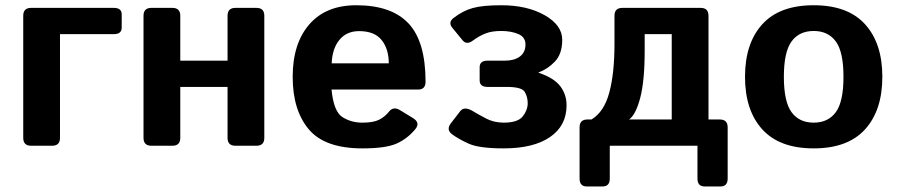

<svg xmlns="http://www.w3.org/2000/svg" viewBox="-20 -542 3340 714"><path d="M95.7 0Q66.4 0 66.4 -29.3V-483.4Q66.4 -512.7 95.7 -512.7H403.3Q432.6 -512.7 432.6 -488.3V-439.5Q432.6 -415 403.3 -415H203.1V-29.3Q203.1 0 173.8 0Z M543 0Q513.7 0 513.7 -29.3V-483.4Q513.7 -512.7 543 -512.7H621.1Q650.4 -512.7 650.4 -483.4V-316.4H826.2V-483.4Q826.2 -512.7 855.5 -512.7H933.6Q962.9 -512.7 962.9 -483.4V-29.3Q962.9 0 933.6 0H855.5Q826.2 0 826.2 -29.3V-218.8H650.4V-29.3Q650.4 0 621.1 0Z M1068.4 -256.3Q1068.4 -379.9 1130.1 -451.2Q1191.9 -522.5 1304.7 -522.5Q1435.5 -522.5 1499 -455.1Q1562.5 -387.7 1562.5 -238.3Q1562.5 -209 1535.2 -209H1212.9Q1220.7 -127.9 1252.9 -106.9Q1285.2 -85.9 1327.6 -85.9Q1368.2 -85.9 1389.6 -96.7Q1411.1 -107.4 1425.8 -126Q1442.4 -147.5 1466.8 -132.8L1515.6 -103Q1544.4 -85.4 1523.9 -61Q1494.1 -25.4 1454.1 -7.8Q1414.1 9.8 1327.6 9.8Q1187.5 9.8 1127.9 -61.5Q1068.4 -132.8 1068.4 -256.3ZM1213.4 -306.6H1425.8Q1425.8 -359.4 1399.4 -392.8Q1373 -426.3 1315.4 -426.3Q1269.5 -426.3 1242.7 -394.3Q1215.8 -362.3 1213.4 -306.6Z M1660.2 -43.5Q1638.7 -60.1 1656.7 -83.5L1690.9 -127.9Q1706.1 -147.9 1737.3 -129.4Q1758.3 -116.7 1787.6 -101.3Q1816.9 -85.9 1853 -85.9Q1905.8 -85.9 1924.1 -109.4Q1942.4 -132.8 1942.4 -158.2Q1942.4 -181.6 1931.4 -200.2Q1920.4 -218.8 1863.8 -218.8H1793Q1763.7 -218.8 1763.7 -243.2V-292Q1763.7 -316.4 1793 -316.4H1857.4Q1892.6 -316.4 1913.3 -331.8Q1934.1 -347.2 1934.1 -376.5Q1934.1 -404.3 1907.2 -415.5Q1880.4 -426.8 1844.2 -426.8Q1808.6 -426.8 1785.2 -417.5Q1761.7 -408.2 1737.8 -390.6Q1715.3 -374 1700.2 -392.1L1662.6 -438Q1645.5 -458.5 1666 -474.6Q1700.2 -501.5 1737.5 -512Q1774.9 -522.5 1844.2 -522.5Q1940.4 -522.5 2005.6 -485.4Q2070.8 -448.2 2070.8 -394Q2070.8 -341.3 2043.2 -312.7Q2015.6 -284.2 1982.9 -272.9V-271.5Q2040.5 -252 2063.7 -221.2Q2086.9 -190.4 2086.9 -150.4Q2086.9 -74.7 2025.6 -32.5Q1964.4 9.8 1853 9.8Q1762.2 9.8 1723.4 -7.6Q1684.6 -24.9 1660.2 -43.5Z M2162.1 151.4Q2135.3 151.4 2135.3 122.1V-68.4Q2135.3 -97.7 2164.6 -97.7H2179.7Q2226.6 -126 2245.8 -197.8Q2265.1 -269.5 2265.1 -377.9V-483.4Q2265.1 -512.7 2294.4 -512.7H2585.4Q2614.7 -512.7 2614.7 -483.4V-97.7H2656.7Q2686 -97.7 2686 -68.4V122.1Q2686 151.4 2659.2 151.4H2600.6Q2573.7 151.4 2573.7 122.1V0H2247.6V122.1Q2247.6 151.4 2220.7 151.4ZM2319.3 -97.7H2478V-415H2377.4V-353Q2377.4 -240.2 2360.6 -177.2Q2343.8 -114.3 2319.3 -97.7Z M2750.5 -256.3Q2750.5 -380.9 2814.7 -451.7Q2878.9 -522.5 3005.9 -522.5Q3132.8 -522.5 3197 -451.7Q3261.2 -380.9 3261.2 -256.3Q3261.2 -131.8 3197 -61Q3132.8 9.8 3005.9 9.8Q2878.9 9.8 2814.7 -61Q2750.5 -131.8 2750.5 -256.3ZM2895 -256.3Q2895 -163.6 2923.6 -124.8Q2952.1 -85.9 3005.9 -85.9Q3059.6 -85.9 3088.1 -124.8Q3116.7 -163.6 3116.7 -256.3Q3116.7 -349.1 3088.1 -387.9Q3059.6 -426.8 3005.9 -426.8Q2952.1 -426.8 2923.6 -387.9Q2895 -349.1 2895 -256.3Z"/></svg>

Font: Istok Web
Style: Bold
Weight: 700
Designer: Andrey V. Panov
Foundry: Andrey V. Panov
Version: Version 1.0.2g